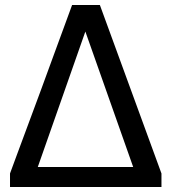

<svg xmlns="http://www.w3.org/2000/svg" viewBox="-20 -747 685 767"><path d="M379 -727 625 -54V0H20V-54Q30 -81 49.5 -134Q69 -187 93.5 -252.5Q118 -318 144.5 -390Q171 -462 195 -528Q219 -594 238.5 -646.5Q258 -699 268 -727ZM321 -621 131 -80H512Z"/></svg>

Font: BM YEONSUNG
Style: Regular
Weight: 400
Designer: Bongjin Kim; Myungsoo Han; Jaehyun Keum; Jihee Min; Dokyung Lee; Chorong Kim; Jooyeon Kang; Sang-a Kim;
Foundry: Sandoll Communications Inc.
Version: Version 1.000;PS 1;hotconv 16.6.51;makeotf.lib2.5.65220